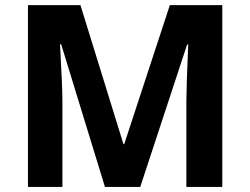

<svg xmlns="http://www.w3.org/2000/svg" viewBox="-20 -734 983 754"><path d="M711.9 -337.9Q711.9 -389.6 719.2 -559.1H714.8L530.8 0H392.1L220.2 -560.1H215.8Q225.1 -393.6 225.1 -332V0H89.8V-713.9H295.9L464.8 -168H467.8L647 -713.9H853V0H711.9Z"/></svg>

Font: OpenSansHebrew-Bold
Style: Bold
Weight: 700
Foundry: Ascender Corporation, Yanek Iontef
Version: Version 2.001;PS 002.001;hotconv 1.0.70;makeotf.lib2.5.58329